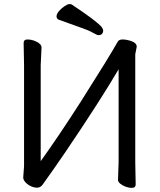

<svg xmlns="http://www.w3.org/2000/svg" viewBox="-20 -900 778 934"><path d="M640 -3Q640 14 621 14Q607 14 592 8.5Q577 3 565.5 -6Q554 -15 554 -25L557 -111V-563Q466 -408 298 -160Q242 -78 189 -4Q177 13 161 13Q145 13 129.5 5.5Q114 -2 103.5 -13.5Q93 -25 93 -37Q93 -38 97 -92V-584L95 -691Q95 -708 114 -708Q129 -708 144 -703Q182 -689 182 -669Q182 -669 178 -583V-116Q267 -240 374 -407Q513 -626 552 -696Q558 -708 576.5 -708Q595 -708 619 -700Q645 -691 645 -673V-672L638 -636V-110ZM327 -879 329 -878Q450 -798 475 -768Q482 -758 482 -750Q482 -742 476.5 -735.5Q471 -729 459 -729Q452 -729 431.5 -741Q411 -753 364 -769L266 -804Q255 -809 255 -820.5Q255 -832 267 -846Q279 -860 294 -870Q309 -880 317 -880Q325 -880 327 -879Z"/></svg>

Font: Moon Stars Kai
Style: Bold
Weight: 700
Designer: GuiWonder
Version: Version 1.101